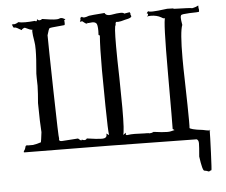

<svg xmlns="http://www.w3.org/2000/svg" viewBox="-60 -807 1259 1070"><g transform="rotate(-5 569.5 -271.5)"><path d="M1066 194Q1076 188 1079 188H1080Q1082 188 1086 91.5Q1090 -5 1090 -38Q1093 -36 1093 -34H1091Q1089 -34 1081.5 -34.5Q1074 -35 1052 -40Q1015 -44 997.5 -49Q980 -54 979 -57Q980 -61 980 -98Q980 -162 976 -326Q974 -393 974 -446Q974 -597 989 -633Q984 -661 984 -674Q984 -683 987.5 -688Q991 -693 1035 -695Q1086 -696 1087.5 -697.5Q1089 -699 1089 -706Q1089 -717 1088 -717V-713Q1087 -713 1087 -733Q1073 -725 1052 -721Q1044 -724 961 -726Q947 -726 947 -728L948 -729L913 -730Q852 -722 833 -722H822Q811 -722 809 -725H808Q801 -725 797 -711Q800 -714 801 -714Q804 -714 804 -705Q796 -694 796 -693L799 -696Q802 -699 818 -699Q852 -699 876 -685Q886 -678 892 -678Q895 -678 897 -680Q886 -669 886 -370.5Q886 -72 885 -60L895 -53L874 -48Q867 -46 854 -46Q828 -46 778 -53Q767 -47 754 -47Q751 -49 738 -49H729Q694 -51 671 -51Q648 -51 637 -49L630 -48Q622 -48 622 -54Q622 -57 624 -62L607 -51Q616 -66 616 -202Q616 -270 614 -369Q611 -478 611 -547Q611 -664 619 -664V-667Q619 -682 626 -682L634 -681Q646 -681 676 -690Q710 -696 710 -706Q710 -711 704 -717L705 -718L702 -708Q707 -713 707 -718Q707 -723 703 -729H702Q697 -729 672 -724Q669 -730 651 -730Q634 -730 601 -724L590 -723Q569 -723 563 -737Q484 -731 475 -729Q457 -722 447 -722Q439 -722 436 -727Q425 -722 425 -720H426Q427 -719 427 -716Q427 -711 422 -700L435 -702Q436 -702 452 -689Q459 -686 461 -686Q463 -686 463 -687Q463 -689 461 -692Q462 -689 469 -689L491 -691Q505 -691 512.5 -683.5Q520 -676 520 -640L519 -616Q520 -618 522 -618Q524 -618 526 -611Q521 -550 521 -422Q521 -367 523 -221.5Q525 -76 529 -57L514 -67L515 -60Q515 -40 488 -40Q463 -40 404 -49Q399 -41 390 -41Q384 -41 375 -45Q375 -41 372 -41Q368 -41 355 -53Q287 -49 267 -47H261Q249 -47 249 -57L250 -62Q247 -65 241.5 -328.5Q236 -592 236 -641Q246 -678 251.5 -680Q257 -682 292 -685Q331 -688 334 -689Q337 -690 337 -699L336 -718L341 -717Q342 -717 342 -718Q342 -720 337 -724L336 -720H337L339 -723Q328 -730 318 -730Q313 -730 308.5 -727.5Q304 -725 290 -725Q266 -725 214 -734Q206 -728 199 -728Q191 -728 185 -736Q185 -724 179 -724Q177 -724 173 -727Q141 -724 119 -724Q93 -724 80 -728Q65 -718 51 -718L52 -722L48 -717Q46 -719 44 -719Q43 -719 43 -718Q49 -699 54 -699L58 -700Q66 -700 95 -682Q98 -690 113 -694Q143 -679 153 -679H155Q153 -677 153 -669Q153 -653 160 -612Q163 -597 163 -567Q163 -519 155 -433V-411L156 -365Q155 -323 150 -269Q151 -156 155 -106Q149 -57 147 -50Q124 -42 101 -39H75L68 -40Q60 -40 58.5 -30Q57 -20 49 -10L47 -5Q47 -2 51 -2L520 2Q948 9 1005 9H1013Q1024 14 1024 32Q1024 52 1019 106Q1030 187 1041 187H1042Q1052 188 1066 194Z"/></g></svg>

Font: Xiaobo Songti 小帛宋体
Style: Regular
Weight: 400
Version: Version 1.501;March 17, 2024;FontCreator 14.0.0.2814 64-bit